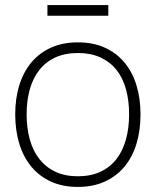

<svg xmlns="http://www.w3.org/2000/svg" viewBox="-20 -722 614 757"><path d="M167 -702H407V-660H167ZM287 15Q227 15 181 -6Q135 -27 103.5 -65Q72 -103 56 -155.5Q40 -208 40 -271Q40 -335 56.5 -387.2Q73 -439.5 104.5 -476.8Q136 -514 182 -534.5Q228 -555 287 -555Q347.5 -555 393.5 -534Q439.5 -513 470.8 -475.5Q502 -438 518 -385.8Q534 -333.5 534 -271Q534 -207 517.8 -154.2Q501.5 -101.5 470 -64Q438.5 -26.5 392.5 -5.8Q346.5 15 287 15ZM287 -27Q338 -27 376 -44.8Q414 -62.5 439 -94.8Q464 -127 476.5 -171.8Q489 -216.5 489 -271Q489 -326 476.5 -370.8Q464 -415.5 438.8 -447Q413.5 -478.5 375.5 -495.8Q337.5 -513 287 -513Q235.5 -513 197.5 -495.2Q159.5 -477.5 134.5 -445.2Q109.5 -413 97.2 -368.8Q85 -324.5 85 -271Q85 -216 97.8 -171Q110.5 -126 136 -94Q161.5 -62 199.2 -44.5Q237 -27 287 -27Z"/></svg>

Font: Vela Sans ExtLt
Style: Regular
Weight: 200
Designer: Principal design: Mikhail Sharanda - project Manrope.
Design modification: Ravid Balaliev
Foundry: Mikhail Sharanda
Version: Version 1.001